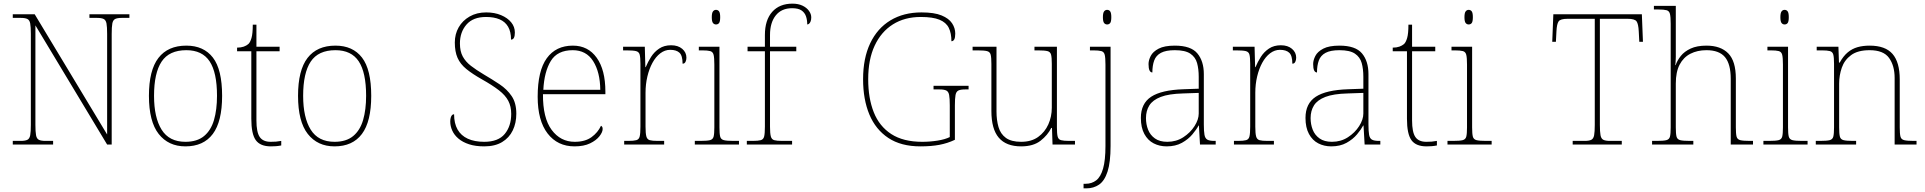

<svg xmlns="http://www.w3.org/2000/svg" viewBox="-20 -792 10548 1052"><path d="M50 0V-20H93Q118 -20 130 -26Q142 -32 145.5 -51Q149 -70 149 -108V-606Q149 -645 145.5 -663.5Q142 -682 130 -688Q118 -694 93 -694H50V-714H170L567 -55V-606Q567 -645 563.5 -663.5Q560 -682 548 -688Q536 -694 511 -694H470V-714H689V-694H648Q623 -694 611 -688Q599 -682 595.5 -663.5Q592 -645 592 -606V0H567L174 -653V-108Q174 -70 177.5 -51Q181 -32 193 -26Q205 -20 230 -20H271V0Z M996 10Q903 10 849.5 -58Q796 -126 796 -267Q796 -407 848 -474.5Q900 -542 1001 -542Q1096 -542 1146.5 -476.5Q1197 -411 1197 -267Q1197 -126 1146 -58Q1095 10 996 10ZM996 -15Q1060 -15 1098 -46.5Q1136 -78 1152.5 -134.5Q1169 -191 1169 -267Q1169 -395 1128.5 -456Q1088 -517 1001 -517Q907 -517 865.5 -454.5Q824 -392 824 -267Q824 -148 865.5 -81.5Q907 -15 996 -15Z M1464 10Q1406 10 1381.5 -24Q1357 -58 1357 -141V-511H1279V-531Q1300 -531 1315.5 -536.5Q1331 -542 1341 -551Q1351 -560 1358 -584Q1365 -608 1365 -657H1385V-536H1512V-511H1385V-132Q1385 -68 1403 -41.5Q1421 -15 1463 -15Q1480 -15 1492.5 -16Q1505 -17 1521 -20V5Q1505 8 1491.5 9Q1478 10 1464 10Z M1813 10Q1720 10 1666.5 -58Q1613 -126 1613 -267Q1613 -407 1665 -474.5Q1717 -542 1818 -542Q1913 -542 1963.5 -476.5Q2014 -411 2014 -267Q2014 -126 1963 -58Q1912 10 1813 10ZM1813 -15Q1877 -15 1915 -46.5Q1953 -78 1969.5 -134.5Q1986 -191 1986 -267Q1986 -395 1945.5 -456Q1905 -517 1818 -517Q1724 -517 1682.5 -454.5Q1641 -392 1641 -267Q1641 -148 1682.5 -81.5Q1724 -15 1813 -15Z M2633 10Q2585 10 2550 -1.5Q2515 -13 2492 -32.5Q2469 -52 2458 -76.5Q2447 -101 2447 -126Q2447 -138 2449.5 -147Q2452 -156 2456.5 -161Q2461 -166 2468 -166Q2468 -116 2487 -82.5Q2506 -49 2543 -32Q2580 -15 2633 -15Q2710 -15 2745.5 -58Q2781 -101 2781 -168Q2781 -209 2765 -239.5Q2749 -270 2713.5 -297.5Q2678 -325 2621 -357Q2568 -387 2535 -414Q2502 -441 2487 -475Q2472 -509 2472 -559Q2472 -605 2493 -642Q2514 -679 2553 -701.5Q2592 -724 2644 -724Q2690 -724 2725.5 -709Q2761 -694 2781 -669.5Q2801 -645 2801 -614Q2801 -595 2796 -585Q2791 -575 2780 -575Q2780 -618 2764 -645.5Q2748 -673 2717.5 -686Q2687 -699 2643 -699Q2572 -699 2536 -657.5Q2500 -616 2500 -554Q2500 -511 2515.5 -482.5Q2531 -454 2560 -431.5Q2589 -409 2631 -384Q2677 -357 2717.5 -330Q2758 -303 2783.5 -265.5Q2809 -228 2809 -169Q2809 -118 2789.5 -77.5Q2770 -37 2731 -13.5Q2692 10 2633 10Z M3128 10Q3035 10 2980.5 -60.5Q2926 -131 2926 -262Q2926 -404 2976 -473Q3026 -542 3119 -542Q3202 -542 3249.5 -475.5Q3297 -409 3297 -290V-276H2955Q2954 -146 3002.5 -80.5Q3051 -15 3129 -15Q3186 -15 3221 -40.5Q3256 -66 3273 -103Q3278 -100 3280 -96Q3282 -92 3282 -85Q3282 -68 3264.5 -45.5Q3247 -23 3213 -6.5Q3179 10 3128 10ZM3269 -300Q3268 -397 3230 -457Q3192 -517 3118 -517Q3034 -517 2998 -458Q2962 -399 2957 -300Z M3400 0V-20H3422Q3452 -20 3466.5 -24Q3481 -28 3485 -44.5Q3489 -61 3489 -98V-442Q3489 -477 3485 -492.5Q3481 -508 3465 -512Q3449 -516 3412 -516H3394V-536H3513L3516 -424H3518Q3530 -453 3547.5 -480.5Q3565 -508 3592 -526Q3619 -544 3657 -544Q3695 -544 3718 -524.5Q3741 -505 3741 -476Q3741 -463 3736 -453Q3731 -443 3720 -443Q3720 -487 3703 -503Q3686 -519 3652 -519Q3623 -519 3598 -500Q3573 -481 3555 -448Q3537 -415 3527 -372.5Q3517 -330 3517 -284V-98Q3517 -61 3521.5 -44.5Q3526 -28 3540 -24Q3554 -20 3584 -20H3619V0Z M3787 0V-20H3817Q3854 -20 3870 -24Q3886 -28 3890 -43.5Q3894 -59 3894 -94V-438Q3894 -475 3890 -491.5Q3886 -508 3871.5 -512Q3857 -516 3827 -516H3809V-536H3922V-94Q3922 -59 3926 -43.5Q3930 -28 3946.5 -24Q3963 -20 3999 -20H4029V0ZM3903 -658Q3893 -658 3886.5 -666Q3880 -674 3880 -698Q3880 -721 3886.5 -729.5Q3893 -738 3903 -738Q3914 -738 3920 -729.5Q3926 -721 3926 -698Q3926 -674 3920 -666Q3914 -658 3903 -658Z M4072 0V-20H4104Q4134 -20 4148.5 -24Q4163 -28 4167 -44.5Q4171 -61 4171 -98V-511H4076V-536H4171V-600Q4171 -682 4211 -727Q4251 -772 4322 -772Q4354 -772 4377 -761Q4400 -750 4412.5 -732.5Q4425 -715 4425 -697Q4425 -684 4421.5 -675Q4418 -666 4413 -662Q4408 -658 4403 -658Q4403 -683 4396 -703Q4389 -723 4371.5 -735Q4354 -747 4320 -747Q4262 -747 4230.5 -707.5Q4199 -668 4199 -600V-536H4343V-511H4199V-98Q4199 -61 4203.5 -44.5Q4208 -28 4222 -24Q4236 -20 4266 -20H4320V0Z M5023 10Q4917 10 4847.5 -36Q4778 -82 4743.5 -164.5Q4709 -247 4709 -358Q4709 -473 4748 -555Q4787 -637 4859 -680.5Q4931 -724 5029 -724Q5099 -724 5139 -707.5Q5179 -691 5196.5 -664.5Q5214 -638 5214 -608Q5214 -586 5208.5 -576Q5203 -566 5193 -566Q5193 -610 5178.5 -639.5Q5164 -669 5127.5 -684Q5091 -699 5025 -699Q4937 -699 4872.5 -658.5Q4808 -618 4772.5 -542Q4737 -466 4737 -358Q4737 -254 4767.5 -177Q4798 -100 4863.5 -57.5Q4929 -15 5033 -15Q5075 -15 5116.5 -21.5Q5158 -28 5184 -41V-214Q5184 -253 5180.5 -271.5Q5177 -290 5165 -296Q5153 -302 5128 -302H5095V-322H5287V-302H5268Q5243 -302 5231 -296Q5219 -290 5215.5 -271.5Q5212 -253 5212 -214V-26Q5172 -7 5127.5 1.5Q5083 10 5023 10Z M5575 10Q5493 10 5452.5 -37.5Q5412 -85 5412 -184V-442Q5412 -477 5408 -492.5Q5404 -508 5388 -512Q5372 -516 5335 -516H5309V-536H5440V-181Q5440 -134 5451 -96Q5462 -58 5491.5 -36.5Q5521 -15 5575 -15Q5631 -15 5668 -41.5Q5705 -68 5724 -110.5Q5743 -153 5743 -202V-442Q5743 -477 5739 -492.5Q5735 -508 5719 -512Q5703 -516 5666 -516H5648V-536H5771V-94Q5771 -60 5775 -44Q5779 -28 5793.5 -24Q5808 -20 5838 -20H5870V0H5747L5744 -91H5740Q5721 -52 5681.5 -21Q5642 10 5575 10Z M5917 240V215H5928Q5962 215 5986.5 196Q6011 177 6024 131.5Q6037 86 6037 8V-438Q6037 -475 6033 -491.5Q6029 -508 6014.5 -512Q6000 -516 5970 -516H5952V-536H6065V8Q6065 97 6048.5 148Q6032 199 6002 219.5Q5972 240 5933 240ZM6046 -658Q6036 -658 6029.5 -666Q6023 -674 6023 -698Q6023 -721 6029.5 -729.5Q6036 -738 6046 -738Q6057 -738 6063 -729.5Q6069 -721 6069 -698Q6069 -674 6063 -666Q6057 -658 6046 -658Z M6372 10Q6333 10 6301 -6.5Q6269 -23 6250 -58Q6231 -93 6231 -146Q6231 -225 6287.5 -262Q6344 -299 6465 -303L6548 -306V-371Q6548 -414 6539 -446.5Q6530 -479 6502 -498Q6474 -517 6417 -517Q6368 -517 6341 -502.5Q6314 -488 6304 -460.5Q6294 -433 6294 -395Q6284 -395 6278.5 -406Q6273 -417 6273 -441Q6273 -462 6285 -485.5Q6297 -509 6328.5 -525.5Q6360 -542 6417 -542Q6505 -542 6540.5 -499.5Q6576 -457 6576 -386V-110Q6576 -73 6579.5 -53.5Q6583 -34 6595 -27Q6607 -20 6634 -20H6641V0H6555L6549 -104H6547Q6536 -83 6513.5 -56Q6491 -29 6456 -9.5Q6421 10 6372 10ZM6376 -15Q6425 -15 6463.5 -40Q6502 -65 6525 -101Q6548 -137 6548 -170V-283L6462 -280Q6384 -278 6340 -261Q6296 -244 6277.5 -214.5Q6259 -185 6259 -145Q6259 -111 6270.5 -81.5Q6282 -52 6308 -33.5Q6334 -15 6376 -15Z M6741 0V-20H6763Q6793 -20 6807.5 -24Q6822 -28 6826 -44.5Q6830 -61 6830 -98V-442Q6830 -477 6826 -492.5Q6822 -508 6806 -512Q6790 -516 6753 -516H6735V-536H6854L6857 -424H6859Q6871 -453 6888.5 -480.5Q6906 -508 6933 -526Q6960 -544 6998 -544Q7036 -544 7059 -524.5Q7082 -505 7082 -476Q7082 -463 7077 -453Q7072 -443 7061 -443Q7061 -487 7044 -503Q7027 -519 6993 -519Q6964 -519 6939 -500Q6914 -481 6896 -448Q6878 -415 6868 -372.5Q6858 -330 6858 -284V-98Q6858 -61 6862.5 -44.5Q6867 -28 6881 -24Q6895 -20 6925 -20H6960V0Z M7274 10Q7235 10 7203 -6.5Q7171 -23 7152 -58Q7133 -93 7133 -146Q7133 -225 7189.5 -262Q7246 -299 7367 -303L7450 -306V-371Q7450 -414 7441 -446.5Q7432 -479 7404 -498Q7376 -517 7319 -517Q7270 -517 7243 -502.5Q7216 -488 7206 -460.5Q7196 -433 7196 -395Q7186 -395 7180.5 -406Q7175 -417 7175 -441Q7175 -462 7187 -485.5Q7199 -509 7230.5 -525.5Q7262 -542 7319 -542Q7407 -542 7442.5 -499.5Q7478 -457 7478 -386V-110Q7478 -73 7481.5 -53.5Q7485 -34 7497 -27Q7509 -20 7536 -20H7543V0H7457L7451 -104H7449Q7438 -83 7415.5 -56Q7393 -29 7358 -9.5Q7323 10 7274 10ZM7278 -15Q7327 -15 7365.5 -40Q7404 -65 7427 -101Q7450 -137 7450 -170V-283L7364 -280Q7286 -278 7242 -261Q7198 -244 7179.5 -214.5Q7161 -185 7161 -145Q7161 -111 7172.5 -81.5Q7184 -52 7210 -33.5Q7236 -15 7278 -15Z M7796 10Q7738 10 7713.5 -24Q7689 -58 7689 -141V-511H7611V-531Q7632 -531 7647.5 -536.5Q7663 -542 7673 -551Q7683 -560 7690 -584Q7697 -608 7697 -657H7717V-536H7844V-511H7717V-132Q7717 -68 7735 -41.5Q7753 -15 7795 -15Q7812 -15 7824.5 -16Q7837 -17 7853 -20V5Q7837 8 7823.5 9Q7810 10 7796 10Z M7911 0V-20H7941Q7978 -20 7994 -24Q8010 -28 8014 -43.5Q8018 -59 8018 -94V-438Q8018 -475 8014 -491.5Q8010 -508 7995.5 -512Q7981 -516 7951 -516H7933V-536H8046V-94Q8046 -59 8050 -43.5Q8054 -28 8070.5 -24Q8087 -20 8123 -20H8153V0ZM8027 -658Q8017 -658 8010.5 -666Q8004 -674 8004 -698Q8004 -721 8010.5 -729.5Q8017 -738 8027 -738Q8038 -738 8044 -729.5Q8050 -721 8050 -698Q8050 -674 8044 -666Q8038 -658 8027 -658Z M8597 0V-20H8662Q8687 -20 8699 -26Q8711 -32 8714.5 -51Q8718 -70 8718 -108V-689H8569Q8530 -689 8520 -675Q8510 -661 8508 -620L8505 -563H8485L8491 -714H8976L8982 -563H8962L8959 -620Q8957 -661 8947 -675Q8937 -689 8898 -689H8746V-108Q8746 -70 8749.5 -51Q8753 -32 8765 -26Q8777 -20 8802 -20H8866V0Z M9032 0V-20H9057Q9094 -20 9110 -24Q9126 -28 9130 -43.5Q9134 -59 9134 -94V-662Q9134 -699 9130 -715.5Q9126 -732 9111.5 -736Q9097 -740 9067 -740H9042V-760H9162V-482Q9162 -474 9161.5 -465Q9161 -456 9160.5 -448.5Q9160 -441 9159 -435H9161Q9170 -461 9189.5 -485.5Q9209 -510 9243.5 -526Q9278 -542 9330 -542Q9408 -542 9449.5 -499.5Q9491 -457 9491 -362V-94Q9491 -59 9495 -43.5Q9499 -28 9515.5 -24Q9532 -20 9568 -20H9585V0H9463V-360Q9463 -441 9431.5 -479Q9400 -517 9330 -517Q9280 -517 9242 -497.5Q9204 -478 9183 -438Q9162 -398 9162 -334V-94Q9162 -59 9166 -43.5Q9170 -28 9186.5 -24Q9203 -20 9239 -20H9258V0Z M9642 0V-20H9672Q9709 -20 9725 -24Q9741 -28 9745 -43.5Q9749 -59 9749 -94V-438Q9749 -475 9745 -491.5Q9741 -508 9726.5 -512Q9712 -516 9682 -516H9664V-536H9777V-94Q9777 -59 9781 -43.5Q9785 -28 9801.5 -24Q9818 -20 9854 -20H9884V0ZM9758 -658Q9748 -658 9741.5 -666Q9735 -674 9735 -698Q9735 -721 9741.5 -729.5Q9748 -738 9758 -738Q9769 -738 9775 -729.5Q9781 -721 9781 -698Q9781 -674 9775 -666Q9769 -658 9758 -658Z M9929 0V-20H9952Q9989 -20 10005 -24Q10021 -28 10025 -43.5Q10029 -59 10029 -94V-442Q10029 -477 10025 -492.5Q10021 -508 10006.5 -512Q9992 -516 9962 -516H9934V-536H10053L10056 -449H10060Q10080 -485 10104 -505Q10128 -525 10157.5 -533.5Q10187 -542 10224 -542Q10310 -542 10349.5 -496.5Q10389 -451 10389 -357V-94Q10389 -59 10393 -43.5Q10397 -28 10413.5 -24Q10430 -20 10466 -20H10481V0H10361V-365Q10361 -432 10330.5 -474.5Q10300 -517 10224 -517Q10159 -517 10122.5 -490Q10086 -463 10071.5 -421Q10057 -379 10057 -334V-94Q10057 -59 10061 -43.5Q10065 -28 10081.5 -24Q10098 -20 10134 -20H10150V0Z"/></svg>

Font: Noto Serif Gujarati Thin
Style: Regular
Weight: 250
Version: Version 2.102